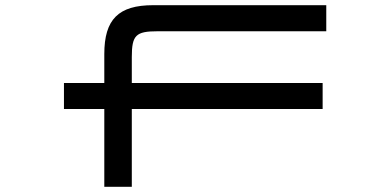

<svg xmlns="http://www.w3.org/2000/svg" viewBox="-20 -720 1508 740"><path d="M382 -511.5V-400H226.5V-300H382V0H488V-300H1223.5V-400H488V-500C488 -584.5 503.5 -599.5 587.5 -599.5H1237.5V-700H570.5C436.5 -700 382 -645.5 382 -511.5Z"/></svg>

Font: Melete
Style: Regular
Weight: 400
Width: 6
Designer: Sora Sagano
Foundry: DOT COLON
Version: Version 0.200;FEAKit 1.0